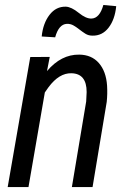

<svg xmlns="http://www.w3.org/2000/svg" viewBox="-20 -760 514 780"><path d="M452.1 -734.9Q446.8 -680.7 421.1 -647.5Q395.5 -614.3 355.5 -615.2Q339.4 -615.2 326.9 -623Q314.5 -630.9 302.7 -640.1Q291 -649.4 278.8 -656.5Q266.6 -663.6 251.5 -663.1Q218.8 -661.6 204.1 -608.4L149.4 -611.8Q154.8 -665.5 181.2 -699.7Q207.5 -733.9 247.6 -732.9Q270 -731.9 299.8 -707.8Q329.6 -683.6 352.1 -684.6Q384.8 -686 399.9 -739.7ZM182.1 -528.8 170.9 -471.2Q228.5 -539.1 301.8 -538.1Q352.1 -537.6 381.6 -503.9Q411.1 -470.2 415 -412.1Q417 -378.4 413.6 -346.2L356 0H272L330.1 -347.7L332 -386.2Q332 -460.9 270.5 -462.4Q220.2 -463.9 176.8 -405.3L162.1 -384.3L95.7 0H11.2L103 -528.3Z"/></svg>

Font: TypoPRO Roboto
Style: Italic
Weight: 400
Italic angle: -12°
Designer: Google
Version: Version 2.136; 2016